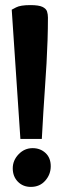

<svg xmlns="http://www.w3.org/2000/svg" viewBox="-20 -705 260 753"><path d="M26 -667Q26 -667 43 -676Q60 -685 99 -685Q132 -685 146.5 -678Q161 -671 164.5 -660Q168 -649 168 -636Q168 -592 166.5 -547.5Q165 -503 162.5 -457Q160 -411 156.5 -363.5Q153 -316 150 -265Q147 -214 144 -160H60ZM101 28Q70 28 50 7.5Q30 -13 30 -45Q30 -76 53 -100Q76 -124 108 -124Q138 -124 158.5 -105Q179 -86 179 -53Q179 -21 157.5 3.5Q136 28 101 28Z"/></svg>

Font: Faustina VF Beta
Style: Regular
Weight: 400
Designer: Alfonso Garcia
Foundry: Omnibus-Type
Version: Version 1.006